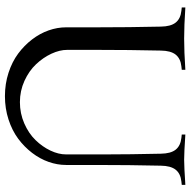

<svg xmlns="http://www.w3.org/2000/svg" viewBox="-16 -756 775 782"><g transform="rotate(90 371.0 -364.5)"><path d="M651.4 -366.2V-246.6Q651.4 -210.9 638.9 -175.5Q626.5 -140.1 602.1 -108.2Q577.6 -76.2 544.4 -51.5Q511.2 -26.9 466.3 -12.2Q421.4 2.4 371.1 2.4Q320.8 2.4 275.9 -12.2Q231 -26.9 197.8 -51.5Q164.6 -76.2 140.1 -108.2Q115.7 -140.1 103.3 -175.5Q90.8 -210.9 90.8 -246.6V-366.2Q90.8 -505.4 87.9 -632.3Q87.4 -672.9 71.5 -692.9Q55.7 -712.9 23.4 -716.3L9.8 -717.8V-732.4Q84.5 -727.5 136.7 -727.5Q189 -727.5 263.7 -732.4V-717.8L250 -716.3Q217.8 -712.9 201.9 -692.9Q186 -672.9 185.5 -632.3Q182.6 -505.4 182.6 -366.2V-251.5Q182.6 -220.7 198.2 -187Q213.9 -153.3 241 -124.5Q268.1 -95.7 308.8 -77.1Q349.6 -58.6 395.5 -58.6Q441.4 -58.6 482.2 -76.4Q522.9 -94.2 550 -122.1Q577.1 -149.9 592.8 -182.9Q608.4 -215.8 608.4 -246.6V-403.8Q608.4 -505.4 605.5 -632.3Q605 -672.9 589.1 -692.9Q573.2 -712.9 541 -716.3L527.3 -717.8V-732.4Q602.1 -727.5 629.9 -727.5Q657.7 -727.5 732.4 -732.4V-717.8L718.8 -716.3Q686.5 -712.9 670.7 -692.9Q654.8 -672.9 654.3 -632.3Q651.4 -505.4 651.4 -366.2Z"/></g></svg>

Font: Flanker
Style: Regular
Weight: 400
Designer: Flanker
Foundry: Flanker
Version: Version 2.027